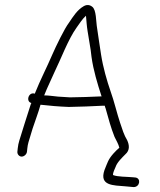

<svg xmlns="http://www.w3.org/2000/svg" viewBox="-20 -624 649 781"><path d="M89.7 -7 91.2 -21C92 -29 93.5 -37 95.7 -45C98.6 -53.7 104.2 -72.3 112.6 -101C122.7 -132.1 135.9 -165.4 144.8 -198C181.7 -193.8 219.2 -190.5 259.8 -189C280.7 -189 380.5 -192.4 398.3 -194H406.3C406.7 -190.7 407.6 -187.3 409.3 -184C422.4 -137.7 430.3 -106.7 446 -67C452.3 -53.6 461.9 -38.6 465.4 -23C458.1 -17 449.9 -9 440.9 1C419.3 25.8 417.9 36.5 404.9 68C383.1 132 440.5 129.8 491 134L523.6 137C549.4 137 554.7 101 530.7 98L519.8 97C496.8 94.7 458.4 95.8 439.8 88C438.5 78.9 447.5 61.8 450.2 55C456.3 36.3 477 16.8 489.6 4C509.5 -13 505.6 -35.2 497.6 -53C484 -75.3 477.3 -98.5 468.2 -125.5C457.1 -158.2 443.1 -216.5 430.3 -251C414.9 -295.7 399.3 -349.4 391.1 -402C386 -439.3 379.9 -471.3 375.2 -508C369.9 -536.8 372.7 -584.5 354.6 -597C344.1 -605 332.8 -605.7 320.8 -599C294.5 -584.1 278.1 -557.7 260.8 -532C242.2 -507.9 207.8 -436.3 193.2 -403C169.8 -348.2 144.3 -300.2 121.5 -243C96.4 -251.7 83.5 -211.2 107.5 -205C105.8 -201.7 104.4 -198 103.3 -194C90.1 -154.9 69.6 -86.9 58.5 -52C55.4 -42 53.3 -31.7 52.2 -21L50.7 -7C49.7 3.3 58 13 68.1 13C78.3 13 88.7 3.3 89.7 -7ZM264.9 -228C247.6 -228.7 231.4 -229.7 216.2 -231C196.6 -232.7 178.7 -236 159.7 -236C165.1 -249 165.1 -249 170.5 -262C181 -286 191 -308 200.4 -328C227.6 -383.4 257.3 -464.2 291.7 -512C305.8 -530.9 313.1 -545 329.7 -560C331.7 -539 332.7 -519.3 336.2 -498L344.7 -446C347.7 -430 350.2 -412.3 352.2 -393C359.7 -337.8 377.1 -281.6 392.5 -234C393.1 -233.3 393.4 -232.7 393.3 -232C368.7 -230.4 287.3 -228 264.9 -228Z"/></svg>

Font: Just Breathe
Style: Obl2
Weight: 400
Foundry: Cannot Into Space Fonts
Version: Version 0.72